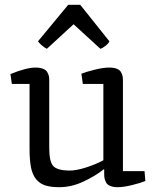

<svg xmlns="http://www.w3.org/2000/svg" viewBox="-20 -756 636 790"><path d="M172.9 -555.2Q165 -558.6 153.6 -568.1Q142.1 -577.6 136.2 -585.9L260.7 -736.3H310.1L430.2 -585.9Q426.3 -577.1 414.3 -567.6Q402.3 -558.1 393.1 -555.2L282.7 -656.2ZM101.6 -143.1V-410.6H28.8L22.9 -451.2Q88.4 -478 125.5 -478Q144.5 -478 157 -473.1Q169.4 -468.3 174.6 -459Q179.7 -449.7 181.2 -442.6Q182.6 -435.5 182.6 -425.8V-147.5Q182.6 -90.8 199 -73Q215.3 -55.2 262.2 -54.2Q291 -53.2 333.3 -66.7Q375.5 -80.1 405.3 -96.7V-410.6H320.8L314.9 -452.6Q332.5 -460 368.7 -469Q404.8 -478 429.2 -478Q448.2 -478 460.7 -473.1Q473.1 -468.3 478 -459Q482.9 -449.7 484.4 -442.6Q485.8 -435.5 485.8 -425.8V-51.8H574.7L578.1 -11.2Q561 -3.9 525.1 5.1Q489.3 14.2 464.8 14.2Q445.8 14.2 433.3 9Q420.9 3.9 416.3 -5.6Q411.6 -15.1 410.2 -22.2Q408.7 -29.3 408.7 -39.6V-59.6H407.2Q373 -32.2 323.5 -9Q273.9 14.2 224.6 14.2Q189.9 14.2 167.5 7.3Q145 0.5 129.6 -17.3Q114.3 -35.2 107.9 -65.4Q101.6 -95.7 101.6 -143.1Z"/></svg>

Font: Fjord
Style: One
Weight: 400
Designer: Viktoriya Grabowska
Foundry: Viktoriya Grabowska
Version: Version 1.002